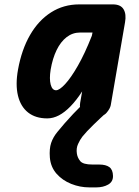

<svg xmlns="http://www.w3.org/2000/svg" viewBox="-20 -520 619 853"><path d="M190 6Q138 6 104.8 -20.2Q71.5 -46.5 59.8 -95.2Q48 -144 60 -210.5Q76 -299.5 113.5 -364.5Q151 -429.5 206.8 -465Q262.5 -500.5 332 -500.5H481.5Q516 -500.5 529 -478.8Q542 -457 535.5 -421L472 -52.5Q469 -37 453 -18.5Q437 0 398 0Q364 0 347.8 -19Q331.5 -38 336 -62.5L345 -114Q319.5 -74.5 293.5 -47.8Q267.5 -21 241.8 -7.5Q216 6 190 6ZM205 -210.5Q198.5 -169.5 205.2 -144.2Q212 -119 229 -119Q244 -119 269.5 -146.5Q295 -174 326 -228Q357 -282 388 -361L391 -375.5H336Q302.5 -375.5 276 -355Q249.5 -334.5 231.5 -297.5Q213.5 -260.5 205 -210.5ZM376.5 312.5Q335.5 312.5 296.5 297Q257.5 281.5 231.2 251.8Q205 222 201.5 179.5Q198.5 141 207.2 115Q216 89 235.5 65.5Q249 48.5 267.5 27.5Q286 6.5 305.2 -14Q324.5 -34.5 340.5 -50Q354 -63 370 -69.8Q386 -76.5 408 -76.5Q424.5 -76.5 441 -68.5Q457.5 -60.5 463.2 -47.5Q469 -34.5 452.5 -19.5Q427.5 3 395.8 33.8Q364 64.5 346 87Q335.5 100.5 326.8 119.8Q318 139 321.5 162Q324 180.5 336.5 195.8Q349 211 391 211H420.5Q450.5 211 466 222.5Q481.5 234 482 261.5Q482.5 287.5 460.5 300Q438.5 312.5 408 312.5Z"/></svg>

Font: Edu VIC WA NT Hand Pre
Style: Regular
Weight: 400
Designer: Tina and Corey Anderson, Eben Sorkin, Mirko Velimirovic
Foundry: Google for Education
Version: Version 1.000